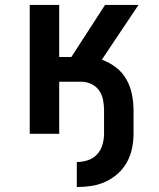

<svg xmlns="http://www.w3.org/2000/svg" viewBox="-20 -540 640 775"><path d="M290 215V114Q312 114 334 107Q356 100 371.5 83.5Q387 67 393.5 44.5Q400 22 400 0V-95Q400 -116 396 -136.5Q392 -157 380.5 -174Q369 -191 349.5 -200.5Q330 -210 309 -210H219V0H100V-520H219V-310H268L404 -520H539L391 -299Q422 -288 448 -268Q474 -248 490 -220Q506 -192 512.5 -159.5Q519 -127 519 -95V0Q519 29 513 58.5Q507 88 492.5 114.5Q478 141 455.5 161Q433 181 406 193.5Q379 206 349 210.5Q319 215 290 215Z"/></svg>

Font: Iosevka SS04 Extended
Style: Bold
Weight: 700
Width: 7
Monospace: yes
Designer: Belleve Invis
Foundry: Belleve Invis
Version: Version 19.0.0; ttfautohint (v1.8.4)